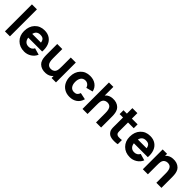

<svg xmlns="http://www.w3.org/2000/svg" viewBox="366 -2300 3850 3850"><g transform="rotate(45 2291.5 -375.0)"><path d="M83.5 0H225.1V-765.6H83.5Z M502.9 -241.7Q510.7 -182.1 544.4 -149.4Q578.1 -116.7 634.3 -116.7Q673.8 -116.7 704.3 -134.8Q734.9 -152.8 751 -187.5L892.6 -147Q862.3 -72.3 792.7 -28.3Q723.1 15.6 642.6 15.6Q511.7 15.6 430.7 -65.7Q349.6 -147 349.6 -273.9Q349.6 -410.6 428 -494.4Q506.3 -578.1 634.3 -578.1Q724.6 -578.1 787.4 -534.7Q850.1 -491.2 877.7 -415.8Q905.3 -340.3 897.5 -241.7ZM634.3 -455.1Q529.8 -455.1 506.8 -351.1H753.9Q746.6 -403.8 719.2 -429.4Q691.9 -455.1 634.3 -455.1Z M1388.2 -562.5H1530.8V0H1405.8V-58.1Q1401.9 -54.2 1398.9 -49.8Q1373 -19 1334.5 -2.9Q1295.9 13.2 1253.9 15.6Q1135.3 23.4 1065.4 -44.9Q1050.8 -59.6 1039.8 -77.1Q1028.8 -94.7 1022.2 -116.7Q1015.6 -138.7 1011.7 -156.7Q1007.8 -174.8 1006.1 -202.1Q1004.4 -229.5 1004.2 -245.4Q1003.9 -261.2 1003.9 -290.5V-562.5H1147.5V-296.9Q1147.5 -189 1185.1 -148.9Q1215.8 -115.2 1273.9 -116.7Q1312.5 -118.2 1340.3 -138.7Q1372.1 -162.1 1381.8 -210.4Q1388.2 -239.7 1388.2 -317.9Z M2179.7 -390.6 2038.1 -353Q2025.9 -396 1994.9 -420.9Q1963.9 -445.8 1924.3 -445.8Q1859.9 -445.8 1827.6 -400.6Q1795.4 -355.5 1795.4 -281.2Q1795.4 -205.6 1828.6 -161.1Q1861.8 -116.7 1924.3 -116.7Q1970.2 -116.7 1995.8 -137.7Q2021.5 -158.7 2034.7 -201.2L2179.7 -170.9Q2155.8 -81.5 2089.1 -33Q2022.5 15.6 1924.3 15.6Q1838.9 15.6 1774.9 -23.4Q1710.9 -62.5 1678 -129.4Q1645 -196.3 1645 -281.2Q1645 -411.1 1722.2 -494.6Q1799.3 -578.1 1926.3 -578.1Q2025.4 -578.1 2093.3 -527.8Q2161.1 -477.5 2179.7 -390.6Z M2749 -517.6Q2763.7 -502.9 2774.7 -485.4Q2785.6 -467.8 2792.2 -445.8Q2798.8 -423.8 2802.7 -405.8Q2806.6 -387.7 2808.3 -360.4Q2810.1 -333 2810.3 -317.1Q2810.5 -301.3 2810.5 -272V0H2666.5V-265.6Q2666.5 -374 2629.4 -413.6Q2598.6 -447.3 2540.5 -445.8Q2502 -444.3 2474.1 -423.8Q2441.9 -399.9 2432.1 -352.1Q2426.3 -324.7 2426.3 -244.6V0H2283.2V-750H2408.2V-504.4Q2413.6 -509.8 2415.5 -512.7Q2441.4 -543.5 2480 -559.6Q2518.6 -575.7 2560.5 -578.1Q2679.2 -585.9 2749 -517.6Z M3120.6 -453.1V-247.1Q3120.6 -241.2 3120.6 -229Q3120.6 -216.8 3120.6 -211.2Q3120.6 -205.6 3120.8 -195.8Q3121.1 -186 3121.8 -180.4Q3122.6 -174.8 3123.8 -167.7Q3125 -160.6 3127 -155.5Q3128.9 -150.4 3131.8 -146Q3149.4 -117.7 3191.4 -113.8Q3234.9 -110.8 3283.2 -117.7V0Q3252 8.8 3199.7 9.5Q3147.5 10.3 3118.2 4.4Q3077.6 -2.9 3051.8 -18.6Q3025.9 -34.2 3003.9 -66.9Q2995.1 -80.1 2989.5 -94Q2983.9 -107.9 2981.7 -129.6Q2979.5 -151.4 2978.8 -160.4Q2978 -169.4 2978.5 -201.2Q2979 -232.9 2979 -238.8V-453.1H2882.8V-562.5H2979V-718.8H3120.6V-562.5H3283.2V-453.1Z M3498.5 -241.7Q3506.3 -182.1 3540 -149.4Q3573.7 -116.7 3629.9 -116.7Q3669.4 -116.7 3700 -134.8Q3730.5 -152.8 3746.6 -187.5L3888.2 -147Q3857.9 -72.3 3788.3 -28.3Q3718.8 15.6 3638.2 15.6Q3507.3 15.6 3426.3 -65.7Q3345.2 -147 3345.2 -273.9Q3345.2 -410.6 3423.6 -494.4Q3502 -578.1 3629.9 -578.1Q3720.2 -578.1 3783 -534.7Q3845.7 -491.2 3873.3 -415.8Q3900.9 -340.3 3893.1 -241.7ZM3629.9 -455.1Q3525.4 -455.1 3502.4 -351.1H3749.5Q3742.2 -403.8 3714.8 -429.4Q3687.5 -455.1 3629.9 -455.1Z M4460 -517.6Q4474.6 -502.9 4485.6 -485.4Q4496.6 -467.8 4503.2 -445.8Q4509.8 -423.8 4513.7 -405.8Q4517.6 -387.7 4519.3 -360.4Q4521 -333 4521.2 -317.1Q4521.5 -301.3 4521.5 -272V0H4377.4V-265.6Q4377.4 -374 4340.3 -413.6Q4309.6 -447.3 4251.5 -445.8Q4212.9 -444.3 4185.1 -423.8Q4152.8 -399.9 4143.1 -352.1Q4137.2 -324.7 4137.2 -244.6V0H3994.1V-562.5H4119.1V-504.4Q4124.5 -509.8 4126.5 -512.7Q4152.3 -543.5 4190.9 -559.6Q4229.5 -575.7 4271.5 -578.1Q4390.1 -585.9 4460 -517.6Z"/></g></svg>

Font: Manrope3 ExtraBold
Style: Bold
Weight: 800
Width: 4
Designer: Mikhail Sharanda
Foundry: Mikhail Sharanda
Version: Version 3.000;PS 003.000;hotconv 1.0.88;makeotf.lib2.5.64775